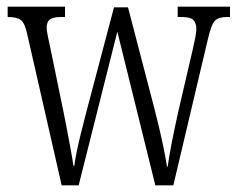

<svg xmlns="http://www.w3.org/2000/svg" viewBox="-20 -556 711 576"><path d="M62 -452Q55 -486 43 -495.5Q31 -505 4 -505H3V-536H175V-505H163Q139 -505 129.5 -497.5Q120 -490 120 -473Q120 -465 123.5 -447.5Q127 -430 130 -417L170 -223Q175 -199 181 -167Q187 -135 192.5 -105.5Q198 -76 200 -59H203Q205 -76 211 -105Q217 -134 225 -165Q233 -196 239 -220L322 -534H364L443 -231Q449 -208 457 -174.5Q465 -141 471.5 -108.5Q478 -76 481 -56H483Q487 -85 495 -126.5Q503 -168 515 -222L559 -411Q563 -428 566 -444Q569 -460 569 -469Q569 -487 560 -496Q551 -505 526 -505H513V-536H670V-505H662Q636 -505 625 -494Q614 -483 604 -440L500 0H446L332 -461L216 0H165Z"/></svg>

Font: Noto Serif Tamil ExtraCondensed Light
Style: Regular
Weight: 300
Width: 2
Designer: Indian Type Foundry, Tom Grace, and the Monotype Design Team
Foundry: Monotype Imaging Inc.
Version: Version 2.004; ttfautohint (v1.8.4.7-5d5b)